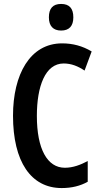

<svg xmlns="http://www.w3.org/2000/svg" viewBox="-20 -944 509 974"><path d="M290 -924C248 -924 228 -901 228 -856C228 -812 250 -789 290 -789C331 -789 352 -812 352 -856C352 -900 333 -924 290 -924ZM303 -622C342 -622 376 -608 409 -586L445 -683C398 -711 349 -724 295 -724C132 -724 46 -566 46 -357C46 -124 137 10 293 10C344 10 388 -1 425 -22V-127C389 -108 351 -93 309 -93C220 -93 167 -188 167 -356C167 -505 209 -622 303 -622Z"/></svg>

Font: Noto Sans Arabic UI XCn SmBd
Style: Regular
Weight: 600
Width: 2
Designer: Monotype Design Team, Nadine Chahine and Nizar Qandah
Foundry: Monotype Imaging Inc.
Version: Version 2.010